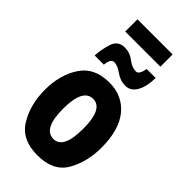

<svg xmlns="http://www.w3.org/2000/svg" viewBox="-283 -987 1066 1066"><g transform="rotate(45 250.0 -454.5)"><path d="M388 -822V-918H112V-822ZM158 -608Q163 -659 189 -659Q216 -659 250.5 -634Q285 -609 325 -609Q364 -609 388 -647Q412 -685 414 -759H343Q335 -707 310 -707Q279 -707 246.5 -732.5Q214 -758 173 -758Q120 -758 104 -706.5Q88 -655 86 -608ZM475 -273Q475 -413 414 -486.5Q353 -560 250 -560Q133 -560 79 -477.5Q25 -395 25 -278Q25 -163 77 -77Q129 9 253 9Q378 9 426.5 -76Q475 -161 475 -273ZM171 -275Q171 -432 251 -432Q329 -432 329 -275Q329 -118 252 -118Q171 -118 171 -275Z"/></g></svg>

Font: Noto Sans Mono UI Condensed ExtraBold
Style: Regular
Weight: 800
Width: 3
Designer: Monotype Design team
Foundry: Monotype Imaging Inc.
Version: 1.000